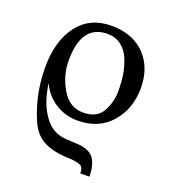

<svg xmlns="http://www.w3.org/2000/svg" viewBox="-120 -517 730 817"><g transform="rotate(20 245.5 -109.0)"><path d="M243.2 -388.7Q125 -388.7 125 -226.6Q125 -159.2 160.2 -98.6Q195.3 -38.1 257.8 -38.1Q320.3 -38.1 344.2 -82Q368.2 -126 368.2 -173.8Q368.2 -221.7 362.3 -253.9Q356.4 -286.1 343.3 -317.9Q330.1 -349.6 304.2 -369.1Q278.3 -388.7 243.2 -388.7ZM247.1 2Q191.4 2 145.5 -27.3Q99.6 -56.6 78.1 -106.4Q79.1 -91.8 86.9 -58.6Q102.5 4.9 138.2 47.4Q173.8 89.8 230.5 92.8L285.2 95.7Q336.9 99.6 356.9 127.9Q377 156.2 377 209H335.9Q335.9 183.6 324.2 176.3Q312.5 168.9 283.2 166L248 164.1Q183.6 159.2 145 135.3Q106.4 111.3 85 58.6Q41 -46.9 41 -165.5Q41 -284.2 95.2 -355.5Q149.4 -426.8 246.6 -426.8Q343.8 -426.8 398.9 -369.6Q454.1 -312.5 454.1 -219.2Q454.1 -126 398.4 -62Q342.8 2 247.1 2Z"/></g></svg>

Font: CrimsonText-Roman
Style: Roman
Weight: 400
Version: Version 0.13